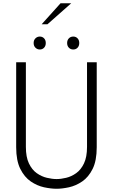

<svg xmlns="http://www.w3.org/2000/svg" viewBox="-20 -1155 698 1187"><path d="M330 12Q295 12 252.2 2.8Q209.5 -6.5 170.2 -33.2Q131 -60 105.5 -111Q80 -162 80 -245V-770H140V-247Q140 -184 158.8 -144.8Q177.5 -105.5 207.2 -84.5Q237 -63.5 269.8 -55.8Q302.5 -48 330 -48Q357 -48 389.2 -55.8Q421.5 -63.5 451 -84.5Q480.5 -105.5 499.2 -144.8Q518 -184 518 -247V-770H578V-245Q578 -162 552.8 -111Q527.5 -60 488.2 -33.2Q449 -6.5 406.5 2.8Q364 12 330 12ZM226 -849Q210.5 -849 199.2 -860Q188 -871 188 -889Q188 -907 199.2 -918Q210.5 -929 226 -929Q242 -929 252.5 -918Q263 -907 263 -889Q263 -871 252.5 -860Q242 -849 226 -849ZM433 -849Q416.5 -849 405.8 -860Q395 -871 395 -889Q395 -907 405.8 -918Q416.5 -929 433 -929Q449 -929 459.5 -918Q470 -907 470 -889Q470 -871 459.5 -860Q449 -849 433 -849ZM237.5 -1005 354.5 -1135H420.5L273.5 -1005Z"/></svg>

Font: Junction Light
Style: Regular
Weight: 300
Designer: Caroline Hadilaksono
Foundry: Caroline Hadilaksono, Tyler Finck, The League of Moveable Type
Version: Version 2.000; ttfautohint (v1.8.3)